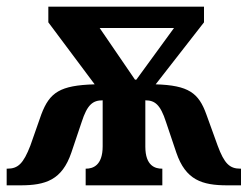

<svg xmlns="http://www.w3.org/2000/svg" viewBox="-20 -556 743 576"><path d="M0 0H41C117 0 166 -16 194 -98L225 -190C242 -243 259 -255 288 -255V-117C288 -59 258 -50 238 -50H237V0H467V-50H466C446 -50 416 -58 416 -116V-255C444 -255 461 -243 478 -190L509 -98C537 -16 586 0 662 0H703V-50H701C669 -50 653 -65 633 -119L599 -213C576 -277 546 -300 447 -303L592 -489V-536H125V-489L264 -303C160 -300 129 -279 104 -213L71 -119C50 -65 34 -50 2 -50H0ZM385 -317 279 -472H502L389 -317Z"/></svg>

Font: Noto Serif Condensed
Style: Bold
Weight: 700
Width: 3
Designer: Monotype Design Team
Foundry: Monotype Imaging Inc.
Version: Version 2.015